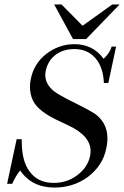

<svg xmlns="http://www.w3.org/2000/svg" viewBox="-20 -835 559 865"><path d="M519 -815 368 -659H309L224 -815H257L352 -719L486 -815ZM55 -208H78Q78 -203 78 -198Q78 -109 113 -63Q150 -11 222 -11Q282 -11 327 -45Q375 -80 386 -133Q388 -144 388 -155Q388 -223 288 -270L250 -288Q152 -332 128 -383Q115 -411 115 -444Q115 -461 119 -480Q133 -548 187 -591Q245 -636 315 -636Q399 -636 447 -570Q476 -598 483 -625H503L468 -461H448Q445 -533 409.5 -573.5Q374 -614 315 -614Q265 -614 230.5 -588Q196 -562 186 -516Q184 -506 184 -497Q184 -457 222 -425Q245 -407 306 -377Q379 -341 408 -322Q433 -304 448 -278Q464 -249 464 -212Q464 -189 458 -163Q442 -88 376 -38Q310 10 226 10Q123 10 71 -67Q52 -45 35 -7H12Z"/></svg>

Font: New Athena Unicode
Style: Italic
Weight: 400
Designer: J. Rusten 1997; rev. by R. Hancock 2001, 2002, rev. by D. Mastronarde 2002-2019
Foundry: Society for Classical Studies (formerly American Philological Association)
Version: Version 5.008